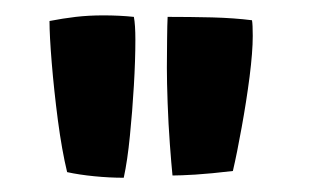

<svg xmlns="http://www.w3.org/2000/svg" viewBox="-20 -750 422 256"><path d="M145 -513Q126 -513 105.8 -515Q85.5 -517 69.5 -520.5Q62.5 -549.5 57.2 -589.5Q52 -629.5 49 -666Q46 -702.5 46 -722Q64 -725.5 81 -727.5Q98 -729.5 118 -729.5Q128.5 -729.5 138.8 -729Q149 -728.5 158.5 -727.5Q160.5 -717 160.5 -697Q160.5 -670 158.5 -635.8Q156.5 -601.5 153.2 -568.8Q150 -536 145 -513ZM210 -516Q208.5 -530.5 206.5 -557.5Q204.5 -584.5 203.5 -612.8Q202.5 -641 202.5 -659.5Q202.5 -678.5 202.8 -698Q203 -717.5 203.5 -727.5Q233 -727.5 262.8 -726.8Q292.5 -726 316 -723Q317 -717.5 317 -702Q317 -681 312.8 -647.8Q308.5 -614.5 302.2 -580Q296 -545.5 290.5 -522Q261 -518.5 240.5 -517.2Q220 -516 210 -516Z"/></svg>

Font: Grandstander SemiBold
Style: Regular
Weight: 600
Designer: Tyler Finck
Foundry: Etcetera Type Co
Version: Version 1.200; ttfautohint (v1.8.3)